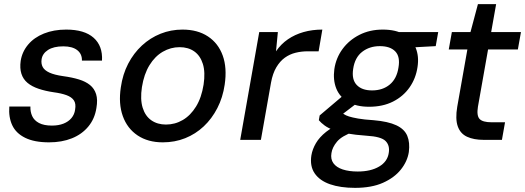

<svg xmlns="http://www.w3.org/2000/svg" viewBox="-20 -676 2539 928"><path d="M217 12Q146 12 101.5 -10Q57 -32 39 -71Q21 -110 25 -161H127Q126 -136 135.5 -115Q145 -94 168.5 -81.5Q192 -69 231 -69Q263 -69 287 -78.5Q311 -88 325.5 -105.5Q340 -123 343 -146Q348 -175 337 -191Q326 -207 301.5 -216Q277 -225 240 -230Q199 -236 166.5 -247Q134 -258 113 -275.5Q92 -293 83.5 -319.5Q75 -346 80 -382Q87 -426 116 -460.5Q145 -495 192.5 -514Q240 -533 300 -533Q388 -533 432.5 -493.5Q477 -454 473 -383H376Q377 -415 353.5 -433.5Q330 -452 286 -452Q239 -452 212 -434.5Q185 -417 181 -389Q178 -368 186.5 -352Q195 -336 219 -325Q243 -314 285 -308Q329 -302 361.5 -292Q394 -282 415 -265Q436 -248 444.5 -221Q453 -194 446 -154Q438 -102 407 -64.5Q376 -27 327.5 -7.5Q279 12 217 12Z M767 12Q695 12 645 -21.5Q595 -55 573.5 -115Q552 -175 564 -254Q573 -317 599.5 -368Q626 -419 666 -456Q706 -493 756 -513Q806 -533 862 -533Q935 -533 985 -500Q1035 -467 1056.5 -407.5Q1078 -348 1066 -267Q1057 -205 1030.5 -153.5Q1004 -102 964.5 -65Q925 -28 875 -8Q825 12 767 12ZM782 -74Q826 -74 863.5 -96Q901 -118 927.5 -161Q954 -204 964 -267Q973 -327 960.5 -367Q948 -407 919 -427.5Q890 -448 848 -448Q805 -448 767 -426Q729 -404 702.5 -361Q676 -318 666 -255Q657 -196 669.5 -155.5Q682 -115 711.5 -94.5Q741 -74 782 -74Z M1141 0 1233 -521H1323L1314 -428Q1338 -463 1371.5 -486Q1405 -509 1447 -521Q1489 -533 1538 -533L1520 -428H1467Q1437 -428 1408.5 -421Q1380 -414 1356.5 -397Q1333 -380 1315.5 -350.5Q1298 -321 1290 -277L1241 0Z M1696 232Q1625 232 1575 214.5Q1525 197 1501 162Q1477 127 1485 75Q1490 45 1507 16Q1524 -13 1556 -38.5Q1588 -64 1636 -83L1689 -39Q1632 -19 1609 8.5Q1586 36 1582 64Q1577 93 1591.5 113Q1606 133 1636.5 143Q1667 153 1709 153Q1772 153 1812.5 129Q1853 105 1859 63Q1865 27 1843.5 5.5Q1822 -16 1752 -20Q1696 -24 1657 -31Q1618 -38 1592 -47.5Q1566 -57 1549 -69.5Q1532 -82 1521 -95L1525 -118L1643 -218L1723 -191L1592 -91L1621 -140Q1631 -132 1641 -125Q1651 -118 1667 -113Q1683 -108 1711 -103Q1739 -98 1786 -95Q1856 -89 1895.5 -70.5Q1935 -52 1948.5 -19.5Q1962 13 1956 59Q1949 104 1917.5 143.5Q1886 183 1831 207.5Q1776 232 1696 232ZM1764 -160Q1702 -160 1661.5 -184Q1621 -208 1605 -249Q1589 -290 1596 -342Q1604 -396 1635.5 -439Q1667 -482 1717 -507.5Q1767 -533 1830 -533Q1894 -533 1933.5 -509Q1973 -485 1989.5 -444Q2006 -403 1998 -352Q1990 -297 1959.5 -253.5Q1929 -210 1879.5 -185Q1830 -160 1764 -160ZM1778 -239Q1830 -239 1864 -267.5Q1898 -296 1906 -350Q1915 -402 1890.5 -427.5Q1866 -453 1816 -453Q1766 -453 1730.5 -425.5Q1695 -398 1687 -343Q1679 -292 1704 -265.5Q1729 -239 1778 -239ZM1901 -443 1891 -521H2098L2086 -453Z M2318 0Q2270 0 2237.5 -15Q2205 -30 2192.5 -65.5Q2180 -101 2190 -160L2239 -437H2149L2164 -521H2254L2290 -656H2378L2354 -521H2498L2483 -437H2339L2290 -160Q2283 -117 2298 -101Q2313 -85 2356 -85H2421L2406 0Z"/></svg>

Font: DM Sans 10pt Medium
Style: Italic
Weight: 500
Italic angle: -10°
Version: Version 4.004;gftools[0.9.30]